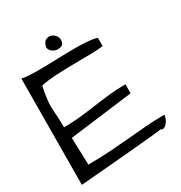

<svg xmlns="http://www.w3.org/2000/svg" viewBox="-209 -1073 1156 1223"><g transform="rotate(-30 369.5 -461.5)"><path d="M42 -779.3Q67.4 -772.5 111.8 -771Q156.2 -769.5 209.5 -770.5Q262.7 -771.5 320.8 -773.4Q378.9 -775.4 431.2 -775.4Q483.4 -775.4 526.4 -772Q569.3 -768.6 593.8 -759.8V-699.2Q560.5 -694.3 502.9 -693.4Q445.3 -692.4 379.9 -691.9Q314.5 -691.4 249 -688Q183.6 -684.6 134.8 -673.8Q126 -633.8 122.1 -606.9Q118.2 -580.1 116.7 -560.1Q115.2 -540 115.7 -522.5Q116.2 -504.9 117.7 -484.9Q119.1 -464.8 120.6 -438.5Q122.1 -412.1 122.1 -374Q184.6 -374 243.7 -380.4Q302.7 -386.7 360.8 -395Q418.9 -403.3 477.5 -409.7Q536.1 -416 597.7 -416V-349.6L130.9 -291L137.7 -90.8Q229.5 -90.8 303.7 -96.2Q377.9 -101.6 444.8 -107.4Q511.7 -113.3 577.1 -118.7Q642.6 -124 715.8 -124Q715.8 -113.3 710 -98.1Q704.1 -83 694.3 -70.8Q684.6 -58.6 672.4 -52.2Q660.2 -45.9 648.4 -54.7Q581.1 -46.9 499.5 -39.6Q418 -32.2 334.5 -24.9Q251 -17.6 173.3 -11.2Q95.7 -4.9 37.1 0ZM278.3 -873Q284.2 -902.3 300.3 -913.6Q316.4 -924.8 334 -922.4Q351.6 -919.9 366.2 -906.2Q380.9 -892.6 383.8 -872.1Q383.8 -842.8 371.6 -833.5Q359.4 -824.2 335 -824.2Q327.1 -824.2 317.4 -827.6Q307.6 -831.1 298.8 -836.9Q290 -842.8 284.2 -852.1Q278.3 -861.3 278.3 -873Z"/></g></svg>

Font: Architects Daughter-petzku
Style: Regular
Weight: 400
Designer: Kimberly Geswein
Foundry: Kimberly Geswein
Version: Version 1.000 2010 initial release